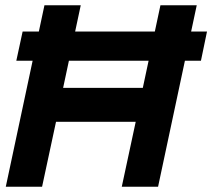

<svg xmlns="http://www.w3.org/2000/svg" viewBox="-20 -710 807 730"><path d="M2 0 149 -690H287L220 -376H523L590 -690H728L581 0H443L496 -247H193L140 0ZM42 -479 66 -590H767L744 -479Z"/></svg>

Font: Radio Canada Big SemiBold
Style: Italic
Weight: 600
Italic angle: -12°
Designer: Étienne Aubert Bonn
Foundry: Coppers and Brasses
Version: Version 1.001